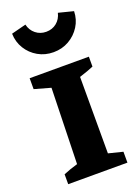

<svg xmlns="http://www.w3.org/2000/svg" viewBox="-148 -846 663 911"><g transform="rotate(-20 183.5 -390.5)"><path d="M33 0V-50Q50 -57 67 -63Q84 -69 105 -75L115 -457L33 -480V-535H332V-485Q317 -479 302.5 -473.5Q288 -468 260 -459V-73L332 -55V0ZM183 -612Q140 -612 105 -632Q70 -652 49 -686Q28 -720 27 -762L101 -781Q108 -751 130.5 -733Q153 -715 183 -715Q214 -715 236 -733Q258 -751 265 -781L340 -762Q339 -720 317.5 -686Q296 -652 261 -632Q226 -612 183 -612Z"/></g></svg>

Font: Piazzolla SC
Style: Bold
Weight: 700
Designer: Juan Pablo del Peral
Foundry: Huerta Tipografica
Version: Version 1.330